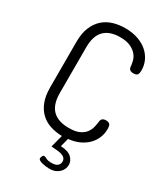

<svg xmlns="http://www.w3.org/2000/svg" viewBox="-228 -826 978 1131"><g transform="rotate(30 261.5 -260.5)"><path d="M418 -549Q417 -565 412 -586Q407 -607 392 -625.5Q377 -644 350 -657Q323 -670 278 -670Q208 -670 171 -633Q134 -596 134 -518V-208Q134 -129 171.5 -92Q209 -55 282 -55Q327 -55 353 -67.5Q379 -80 392.5 -98.5Q406 -117 411 -138.5Q416 -160 418 -178Q421 -204 451 -204Q468 -204 476 -196Q484 -188 484 -163Q484 -132 472.5 -104Q461 -76 439 -53.5Q417 -31 384.5 -16Q352 -1 311 3L296 61Q347 63 369.5 84.5Q392 106 392 133Q392 147 386.5 160.5Q381 174 370 185Q359 196 342.5 203Q326 210 303 210Q293 210 279.5 208.5Q266 207 254 204Q242 201 233.5 196Q225 191 225 184Q225 179 229 169.5Q233 160 241 160Q247 160 259.5 167Q272 174 297 174Q326 174 338 162.5Q350 151 350 135Q350 115 333 105Q316 95 287 93L249 90L271 6Q229 5 192.5 -6.5Q156 -18 128 -43.5Q100 -69 84 -109.5Q68 -150 68 -208V-518Q68 -576 85 -616.5Q102 -657 130.5 -682.5Q159 -708 197 -719.5Q235 -731 278 -731Q327 -731 365.5 -717.5Q404 -704 430 -681Q456 -658 470 -628Q484 -598 484 -564Q484 -539 476 -531.5Q468 -524 451 -524Q434 -524 426.5 -531Q419 -538 418 -549Z"/></g></svg>

Font: AkaAcidDosis
Style: Regular
Weight: 400
Designer: Edgar Tolentino, Pablo Impallari, Igino Marini, Aka-Acid
Foundry: Edgar Tolentino, Pablo Impallari, Igino Marini, Cyberella
Version: Version 1.007